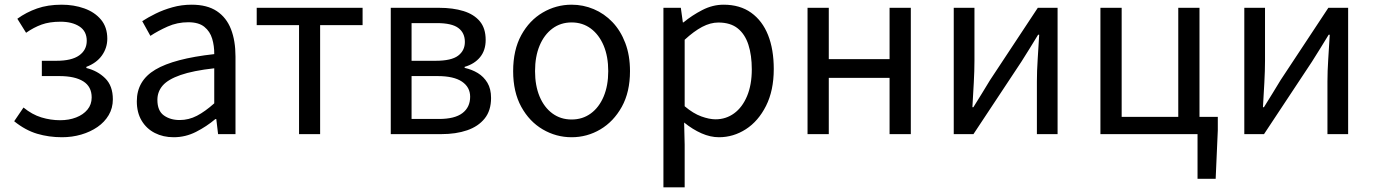

<svg xmlns="http://www.w3.org/2000/svg" viewBox="-20 -577 5912 826"><path d="M246.5 13.4Q190.3 13.4 139.7 -1.6Q89 -16.7 41 -55.4L81.1 -114.4Q118.1 -84.1 158.1 -71.9Q198.1 -59.8 238.9 -59.8Q276.8 -59.8 307.4 -71.7Q338.1 -83.5 356.2 -105.4Q374.4 -127.2 374.4 -157.8Q374.4 -204.3 338.3 -227Q302.1 -249.7 235.5 -249.7H160V-315.5H222.8Q288.1 -315.5 320.6 -338.6Q353.2 -361.8 353.2 -401.4Q353.2 -442.7 321.7 -463.2Q290.2 -483.6 240.4 -483.6Q192.9 -483.6 159 -471.3Q125.2 -459.1 92.2 -436L54.6 -496.3Q93.1 -524.3 139.4 -540.5Q185.7 -556.8 245.1 -556.8Q298 -556.8 342.7 -540.8Q387.5 -524.8 414.5 -492.5Q441.6 -460.1 441.6 -410.5Q441.6 -371 418.5 -338.4Q395.4 -305.9 351.6 -289.4V-284.4Q399.8 -272.6 432.6 -240.2Q465.5 -207.8 465.5 -149.6Q465.5 -112.1 447.7 -81.9Q430 -51.8 399.4 -30.7Q368.8 -9.6 329.5 1.9Q290.2 13.4 246.5 13.4Z M727.2 13.4Q681.9 13.4 646.1 -4.9Q610.2 -23.2 589.4 -57.9Q568.6 -92.5 568.6 -141.3Q568.6 -230.1 648.5 -277.5Q728.3 -325 901.7 -344.2Q902.1 -379.4 892.8 -410.5Q883.5 -441.7 859.2 -461.5Q834.9 -481.3 790 -481.3Q742.6 -481.3 701.1 -462.8Q659.7 -444.3 627 -422.7L591.9 -486Q617 -502.3 649.8 -518.5Q682.6 -534.7 721.9 -545.7Q761.1 -556.8 804.5 -556.8Q871.2 -556.8 912.8 -529.1Q954.3 -501.4 973.7 -451.5Q993.1 -401.6 993.1 -334V0H918.2L910.5 -64.9H906.7Q868.6 -32.7 823.3 -9.7Q777.9 13.4 727.2 13.4ZM752.8 -60.6Q792 -60.6 827.3 -79Q862.5 -97.4 901.7 -132.4V-283.2Q810.7 -273.1 756.8 -254.3Q703 -235.5 680 -209.1Q657.1 -182.6 657.1 -147.4Q657.1 -100.4 684.9 -80.5Q712.6 -60.6 752.8 -60.6Z M1266.5 0V-469H1084.4V-543.4H1539.9V-469H1357.2V0Z M1661.1 0V-543.4H1869.1Q1928.9 -543.4 1974.1 -529.4Q2019.2 -515.4 2044.3 -485.3Q2069.4 -455.3 2069.4 -405.2Q2069.4 -360.4 2045.3 -331Q2021.2 -301.6 1978.9 -289.4V-285Q2010 -278.2 2035.6 -262.7Q2061.2 -247.1 2076.9 -220.9Q2092.6 -194.7 2092.6 -155.5Q2092.6 -101.3 2065.1 -67.2Q2037.6 -33 1989.7 -16.5Q1941.8 0 1878.7 0ZM1750.6 -315.5H1854Q1921.9 -315.5 1950.9 -337.5Q1979.9 -359.5 1979.9 -396.6Q1979.9 -435.6 1951.8 -456.6Q1923.8 -477.6 1860.1 -477.6H1750.6ZM1750.6 -65.2H1868.4Q1936.3 -65.2 1969.4 -90.4Q2002.6 -115.6 2002.6 -160.8Q2002.6 -202 1967.4 -225.9Q1932.2 -249.7 1862.6 -249.7H1750.6Z M2439.1 13.4Q2372.6 13.4 2315 -20.3Q2257.4 -54 2222.5 -117.6Q2187.6 -181.2 2187.6 -271Q2187.6 -361.9 2222.5 -425.7Q2257.4 -489.4 2315 -523.1Q2372.6 -556.8 2439.1 -556.8Q2488.9 -556.8 2534.3 -537.7Q2579.7 -518.6 2614.8 -481.9Q2649.8 -445.3 2670 -392.1Q2690.3 -338.9 2690.3 -271Q2690.3 -181.2 2655.1 -117.6Q2619.8 -54 2562.7 -20.3Q2505.7 13.4 2439.1 13.4ZM2439.1 -62.9Q2486.2 -62.9 2521.7 -88.9Q2557.2 -114.9 2577 -161.8Q2596.7 -208.7 2596.7 -271Q2596.7 -333.8 2577 -380.8Q2557.2 -427.8 2521.7 -454.2Q2486.2 -480.5 2439.1 -480.5Q2392.1 -480.5 2356.6 -454.2Q2321.1 -427.8 2301.4 -380.8Q2281.8 -333.8 2281.8 -271Q2281.8 -208.7 2301.4 -161.8Q2321.1 -114.9 2356.6 -88.9Q2392.1 -62.9 2439.1 -62.9Z M2834.1 229V-543.4H2909L2917.7 -480.5H2920.1Q2957.2 -511.1 3001.5 -533.9Q3045.9 -556.8 3092.9 -556.8Q3163.4 -556.8 3211.5 -522.3Q3259.7 -487.8 3284.3 -426.1Q3308.8 -364.3 3308.8 -280Q3308.8 -187.5 3275.5 -121.5Q3242.3 -55.6 3188.7 -21.1Q3135.1 13.4 3072.9 13.4Q3036.3 13.4 2998.2 -3.3Q2960.1 -20 2923.2 -49.9L2925.5 45.2V229ZM3058.3 -63.7Q3103 -63.7 3138.3 -89.4Q3173.6 -115.2 3193.9 -163.6Q3214.3 -212 3214.3 -278.8Q3214.3 -339.2 3199.7 -384.5Q3185.1 -429.8 3153.8 -454.9Q3122.5 -480.1 3070.4 -480.1Q3036.3 -480.1 3000.6 -461.3Q2965 -442.4 2925.5 -405.9V-119.9Q2962.4 -88.7 2997 -76.2Q3031.6 -63.7 3058.3 -63.7Z M3454.1 0V-543.4H3545.5V-322.5H3807V-543.4H3898.4V0H3807V-241.9H3545.5V0Z M4083.1 0V-543.4H4172.2V-316.1Q4172.2 -273.5 4169.3 -220.9Q4166.4 -168.3 4163.3 -115.7H4167.5Q4183.3 -141.1 4203.8 -174.2Q4224.4 -207.3 4239.2 -232.3L4444.7 -543.4H4529.8V0H4440.8V-226.7Q4440.8 -269.9 4444.2 -322.5Q4447.5 -375.1 4450.7 -427.7H4446.1Q4430.9 -402.7 4410.2 -369.2Q4389.6 -335.7 4373.8 -311.1L4167.9 0Z M5131.9 192.1V0H4714.1V-543.4H4805.5V-74.3H5049V-543.4H5140.3V-74.3H5219.1V-16.5L5209.9 192.1Z M5333.1 0V-543.4H5422.2V-316.1Q5422.2 -273.5 5419.3 -220.9Q5416.4 -168.3 5413.3 -115.7H5417.5Q5433.3 -141.1 5453.8 -174.2Q5474.4 -207.3 5489.2 -232.3L5694.7 -543.4H5779.8V0H5690.8V-226.7Q5690.8 -269.9 5694.2 -322.5Q5697.5 -375.1 5700.7 -427.7H5696.1Q5680.9 -402.7 5660.2 -369.2Q5639.6 -335.7 5623.8 -311.1L5417.9 0Z"/></svg>

Font: Noto Sans HK Thin
Style: Regular
Weight: 100
Designer: Ryoko NISHIZUKA 西塚涼子 (kana, bopomofo & ideographs); Paul D. Hunt (Latin, Greek & Cyrillic); Sandoll Communications 산돌커뮤니
Foundry: Adobe
Version: Version 2.004-H2;hotconv 1.0.118;makeotfexe 2.5.65603